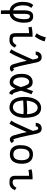

<svg xmlns="http://www.w3.org/2000/svg" viewBox="1562 -2385 1017 4181"><g transform="rotate(90 2070.5 -294.5)"><path d="M282.2 -70.8Q335.4 -84.5 365.2 -138.7Q378.9 -160.6 388.4 -211.4Q397.9 -262.2 398.4 -304.7V-314Q398.4 -378.9 384 -407.7Q369.6 -436.5 330.6 -436.5H330.1Q324.2 -436.5 319.8 -435.8Q315.4 -435.1 307.4 -428.5Q299.3 -421.9 294.4 -410.2Q289.6 -398.4 285.4 -373.8Q281.2 -349.1 281.2 -314.5Q281.2 -239.7 282.2 -70.8ZM282.7 5.4Q284.2 178.7 285.2 194.3L206.1 193.4Q205.1 183.1 205.1 3.9Q129.9 -10.3 87.4 -62Q20 -144.5 20 -277.8Q20 -360.4 38.8 -420.2Q57.6 -480 91.8 -509.8L153.3 -465.8Q123 -434.6 109.9 -391.8Q96.7 -349.1 96.7 -279.8Q96.7 -238.3 107.9 -190.9Q119.1 -143.6 138.7 -118.2Q165 -83 205.1 -72.3V-312.5Q205.1 -368.2 214.4 -407.5Q223.6 -446.8 241.2 -468Q258.8 -489.3 280.3 -498.5Q301.8 -507.8 329.6 -507.8Q346.2 -507.8 359.1 -506.6Q372.1 -505.4 387.9 -500.5Q403.8 -495.6 415.3 -487.5Q426.8 -479.5 438.7 -464.4Q450.7 -449.2 458 -428.7Q465.3 -408.2 470 -377.7Q474.6 -347.2 474.6 -308.6V-303.2Q474.6 -246.6 461.7 -193.4Q448.7 -140.1 429.7 -103Q380.9 -9.8 282.7 5.4Z M705.1 -586.4Q737.3 -626 757.1 -672.9Q776.9 -719.7 793 -782.7L880.9 -758.8Q869.1 -704.6 838.9 -646.2Q808.6 -587.9 772 -543ZM721.2 -494.6H779.8Q779.8 -494.6 780.3 -126.5Q780.3 -85.9 795.4 -73.2Q810.5 -60.5 847.2 -60.5Q882.3 -60.5 913.1 -82.8Q943.8 -105 961.9 -146L1017.6 -107.9Q990.2 -49.3 951.2 -20.3Q912.1 8.8 847.7 8.8Q781.7 8.8 747.6 -9.8Q702.1 -34.7 702.1 -124.5V-418.5Q635.3 -418.5 576.2 -404.8L562 -474.1Q650.4 -494.6 721.2 -494.6Z M1121.1 8.3 1052.7 -32.7Q1073.7 -55.2 1114.3 -139.2Q1154.8 -223.1 1207.3 -343.3Q1259.8 -463.4 1275.9 -497.6Q1271.5 -527.8 1267.8 -546.9Q1264.2 -565.9 1258.1 -583.7Q1252 -601.6 1242.9 -609.9Q1233.9 -618.2 1221.2 -618.2Q1202.1 -618.2 1190.2 -602.5Q1178.2 -586.9 1178.2 -563.5H1102.1Q1102.1 -596.2 1114.5 -625.2Q1127 -654.3 1154.5 -674.1Q1182.1 -693.8 1219.2 -693.8Q1271 -693.8 1296.9 -668.9Q1322.8 -644 1336.4 -593.8Q1339.8 -580.6 1379.6 -391.4Q1419.4 -202.1 1442.9 -129.9Q1444.3 -124.5 1447 -116.5Q1449.7 -108.4 1450.9 -104.5Q1452.1 -100.6 1454.1 -95Q1456.1 -89.4 1457.5 -86.7Q1459 -84 1460.9 -81.1Q1462.9 -78.1 1465.3 -77.1Q1467.8 -76.2 1470.2 -76.2Q1476.1 -76.2 1481.7 -81.1Q1487.3 -85.9 1490.2 -90.8L1492.7 -96.2L1542 -42.5Q1524.4 -22.9 1517.1 -16.4Q1509.8 -9.8 1496.6 -4.9Q1483.4 0 1462.9 0Q1434.1 0 1411.6 -20.8Q1389.2 -41.5 1377 -78.1Q1356 -142.6 1334.2 -232.2Q1312.5 -321.8 1303.2 -371.1Q1282.2 -326.2 1250 -250.2Q1217.8 -174.3 1189 -114.7Q1160.2 -55.2 1121.1 8.3Z M1665 -257.3Q1665 -206.5 1675 -169.2Q1685.1 -131.8 1697.8 -114.3Q1710.4 -96.7 1727.1 -86.4Q1743.7 -76.2 1751.7 -74.7Q1759.8 -73.2 1766.1 -73.2H1772.5Q1801.3 -73.2 1825.4 -116.5Q1849.6 -159.7 1876.5 -241.2Q1846.7 -342.3 1823.2 -382.3Q1799.8 -422.4 1759.8 -422.4Q1744.6 -422.4 1728.8 -412.6Q1712.9 -402.8 1698.2 -384Q1683.6 -365.2 1674.3 -332Q1665 -298.8 1665 -257.3ZM1954.6 -240.7Q1988.8 -130.9 1994.6 -113.3Q2002.4 -89.8 2013.9 -75.7Q2025.4 -61.5 2047.9 -52.7L2014.6 15.6Q1947.8 -1 1921.9 -87.9Q1915 -110.4 1911.6 -121.1Q1885.7 -62 1852.5 -29.3Q1819.3 3.4 1774.4 3.4Q1733.4 3.4 1700.9 -11.2Q1668.5 -25.9 1647.7 -50.5Q1627 -75.2 1613 -109.1Q1599.1 -143.1 1593.3 -179.7Q1587.4 -216.3 1587.4 -257.3Q1587.4 -321.8 1602.8 -369.9Q1618.2 -418 1644.5 -444.8Q1670.9 -471.7 1701.2 -484.4Q1731.4 -497.1 1765.1 -497.1Q1823.7 -497.1 1855.5 -467.3Q1887.2 -437.5 1914.6 -362.8Q1942.9 -452.6 1962.9 -504.9L2034.2 -470.7Q2022.9 -449.2 2011.2 -418Q1999.5 -386.7 1992.9 -366Q1986.3 -345.2 1972.7 -300Q1959 -254.9 1954.6 -240.7Z M2210.9 -120.6Q2251.5 -66.9 2319.3 -66.9Q2387.7 -66.9 2432.6 -149.9Q2444.8 -169.4 2454.3 -212.6Q2463.9 -255.9 2466.8 -295.9Q2436 -300.8 2385.7 -300.8Q2341.8 -300.8 2168.5 -291.5Q2169.4 -243.2 2181.2 -193.6Q2192.9 -144 2210.9 -120.6ZM2325.2 -681.2Q2337.9 -681.2 2347.2 -680.7Q2356.4 -680.2 2374.5 -676.8Q2392.6 -673.3 2406.2 -667.2Q2419.9 -661.1 2438.7 -648.2Q2457.5 -635.3 2471.2 -617.9Q2484.9 -600.6 2499.5 -572.5Q2514.2 -544.4 2523.4 -509.5Q2532.7 -474.6 2538.8 -425.8Q2544.9 -377 2544.9 -318.8V-313.5Q2544.9 -257.3 2531.7 -203.9Q2518.6 -150.4 2499 -112.8Q2470.2 -57.6 2423.8 -24.9Q2377.4 7.8 2319.3 7.8Q2272.9 7.8 2230.5 -10.5Q2188 -28.8 2159.2 -64.5Q2090.3 -148.4 2090.3 -314.9Q2090.3 -493.2 2168 -598.6Q2194.3 -634.8 2235.4 -658Q2276.4 -681.2 2325.2 -681.2ZM2465.8 -374V-380.4Q2465.8 -415 2456.1 -459.5Q2446.3 -503.9 2433.1 -530.3Q2413.1 -569.3 2384.8 -587.9Q2356.4 -606.4 2327.6 -606.4Q2271.5 -606.4 2231.4 -553.7Q2210 -526.4 2192.4 -473.6Q2174.8 -420.9 2171.9 -367.7Q2321.8 -377.9 2396 -377.9Q2442.4 -377.9 2465.8 -374Z M2673.8 8.3 2605.5 -32.7Q2626.5 -55.2 2667 -139.2Q2707.5 -223.1 2760 -343.3Q2812.5 -463.4 2828.6 -497.6Q2824.2 -527.8 2820.6 -546.9Q2816.9 -565.9 2810.8 -583.7Q2804.7 -601.6 2795.7 -609.9Q2786.6 -618.2 2773.9 -618.2Q2754.9 -618.2 2742.9 -602.5Q2731 -586.9 2731 -563.5H2654.8Q2654.8 -596.2 2667.2 -625.2Q2679.7 -654.3 2707.3 -674.1Q2734.9 -693.8 2772 -693.8Q2823.7 -693.8 2849.6 -668.9Q2875.5 -644 2889.2 -593.8Q2892.6 -580.6 2932.4 -391.4Q2972.2 -202.1 2995.6 -129.9Q2997.1 -124.5 2999.8 -116.5Q3002.4 -108.4 3003.7 -104.5Q3004.9 -100.6 3006.8 -95Q3008.8 -89.4 3010.3 -86.7Q3011.7 -84 3013.7 -81.1Q3015.6 -78.1 3018.1 -77.1Q3020.5 -76.2 3022.9 -76.2Q3028.8 -76.2 3034.4 -81.1Q3040 -85.9 3043 -90.8L3045.4 -96.2L3094.7 -42.5Q3077.1 -22.9 3069.8 -16.4Q3062.5 -9.8 3049.3 -4.9Q3036.1 0 3015.6 0Q2986.8 0 2964.4 -20.8Q2941.9 -41.5 2929.7 -78.1Q2908.7 -142.6 2887 -232.2Q2865.2 -321.8 2856 -371.1Q2835 -326.2 2802.7 -250.2Q2770.5 -174.3 2741.7 -114.7Q2712.9 -55.2 2673.8 8.3Z M3340.8 -0.5Q3243.2 -1 3191.9 -61.3Q3140.6 -121.6 3140.6 -226.6Q3140.6 -271 3146.7 -310.3Q3152.8 -349.6 3167.2 -385.5Q3181.6 -421.4 3203.4 -447.3Q3225.1 -473.1 3258.3 -488.5Q3291.5 -503.9 3333 -503.9Q3403.3 -503.9 3447 -479.7Q3490.7 -455.6 3517.1 -405.8Q3545.9 -350.1 3545.9 -265.1Q3545.9 -221.2 3539.8 -183.8Q3533.7 -146.5 3519 -112.1Q3504.4 -77.6 3481.7 -53.5Q3459 -29.3 3423.3 -14.9Q3387.7 -0.5 3341.8 -0.5ZM3424.8 -105Q3468.3 -146 3468.3 -258.8V-267.6Q3467.3 -340.8 3439 -384.8Q3410.6 -428.7 3349.6 -428.7Q3312.5 -428.7 3286.4 -414.6Q3260.3 -400.4 3245.6 -373Q3231 -345.7 3224.4 -310.8Q3217.8 -275.9 3217.8 -229Q3217.8 -156.7 3249.5 -116.5Q3281.2 -76.2 3341.8 -76.2Q3369.6 -76.7 3387.9 -83Q3406.2 -89.4 3424.8 -105Z M3826.7 -494.6H3885.3Q3885.3 -494.6 3885.7 -126.5Q3885.7 -85.9 3900.9 -73.2Q3916 -60.5 3952.6 -60.5Q3987.8 -60.5 4018.6 -82.8Q4049.3 -105 4067.4 -146L4123 -107.9Q4095.7 -49.3 4056.6 -20.3Q4017.6 8.8 3953.1 8.8Q3887.2 8.8 3853 -9.8Q3807.6 -34.7 3807.6 -124.5V-418.5Q3740.7 -418.5 3681.6 -404.8L3667.5 -474.1Q3755.9 -494.6 3826.7 -494.6Z"/></g></svg>

Font: Fantasque Sans Mono
Style: Regular
Weight: 400
Monospace: yes
Designer: Jany Belluz
Version: Version 1.8.0 ; ttfautohint (v1.8.2)